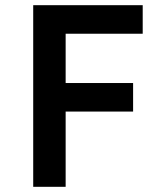

<svg xmlns="http://www.w3.org/2000/svg" viewBox="-20 -720 640 740"><path d="M108 0H233V-290H493V-400H233V-590H530V-700H108Z"/></svg>

Font: CommitMonoV143 ExtLt
Style: Regular
Weight: 200
Monospace: yes
Designer: Eigil Nikolajsen
Foundry: Eigil Nikolajsen
Version: Version 1.143